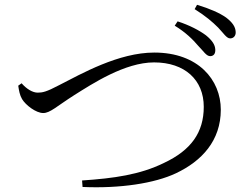

<svg xmlns="http://www.w3.org/2000/svg" viewBox="-20 -814 1040 800"><path d="M806 -623C828 -601 840 -579 857 -580C871 -581 878 -591 877 -608C876 -627 865 -645 838 -667C811 -687 770 -709 720 -725L708 -707C754 -679 784 -649 806 -623ZM889 -699C912 -675 924 -654 939 -654C954 -654 963 -666 962 -681C961 -703 948 -721 922 -741C895 -760 854 -778 801 -794L791 -776C837 -747 865 -723 889 -699ZM70 -467 56 -457C59 -437 62 -418 72 -401C87 -376 130 -343 160 -343C189 -343 216 -371 290 -418C365 -465 500 -554 622 -554C750 -554 829 -481 829 -369C829 -262 776 -188 663 -135C563 -86 455 -71 322 -62L324 -35C480 -28 624 -50 713 -92C821 -143 900 -228 900 -357C900 -481 806 -595 623 -595C474 -595 320 -507 226 -459C173 -431 157 -428 137 -428C116 -428 91 -443 70 -467Z"/></svg>

Font: Noto Serif CJK TC
Style: Regular
Weight: 400
Designer: Ryoko NISHIZUKA 西塚涼子 (kana & ideographs); Frank Grießhammer (Latin, Greek & Cyrillic); Wenlong ZHANG 张文龙 (bopomofo); San
Foundry: Adobe
Version: Version 2.001;hotconv 1.1.0;makeotfexe 2.6.0